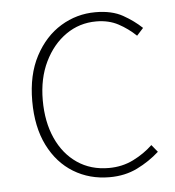

<svg xmlns="http://www.w3.org/2000/svg" viewBox="-43 -530 531 582"><g transform="rotate(-5 223.0 -239.0)"><path d="M268 12Q207 12 158.5 -17.5Q110 -47 82 -103Q54 -159 54 -238Q54 -318 84 -374.5Q114 -431 162.5 -460.5Q211 -490 268 -490Q318 -490 351 -471.5Q384 -453 408 -430L388 -408Q364 -431 335 -446.5Q306 -462 268 -462Q217 -462 176 -433.5Q135 -405 110.5 -354.5Q86 -304 86 -238Q86 -172 108.5 -122Q131 -72 172 -44Q213 -16 268 -16Q309 -16 343 -33Q377 -50 402 -74L420 -52Q390 -25 352.5 -6.5Q315 12 268 12Z"/></g></svg>

Font: Assistant ExtraLight
Style: Regular
Weight: 200
Designer: Hebrew By Ben Nathan, Latin by Paul Hunt
Version: Version 3.000